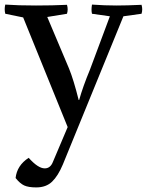

<svg xmlns="http://www.w3.org/2000/svg" viewBox="-24 -557 640 837"><path d="M207 148 271 -3 77 -481 -1 -497Q-6 -517 -1 -537Q54 -533 133 -533Q204 -533 268 -536Q274 -516 268 -497L182 -483L277 -258Q297 -209 319 -121H321Q338 -181 368 -253L455 -486L377 -497Q373 -513 377 -537Q432 -533 484 -533Q528 -533 593 -536Q599 -516 593 -497L514 -486L250 160Q229 210 203 235Q177 260 134 260Q100 260 81.5 251.5Q63 243 44 219Q50 164 101 131Q142 177 171 177Q196 177 207 148Z"/></svg>

Font: Adamina
Style: Regular
Weight: 400
Designer: Cyreal (www.cyreal.org)
Foundry: Cyreal
Version: Version 1.011